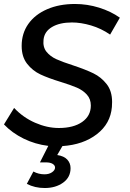

<svg xmlns="http://www.w3.org/2000/svg" viewBox="-23 -729 652 966"><path d="M345 -400Q408 -379 447 -360Q486 -341 513.5 -306Q541 -271 541 -216Q541 -200 540 -191Q533 -107 464.5 -54Q396 -1 291 6L265 51Q299 56 315.5 74Q332 92 332 117Q332 163 294.5 190Q257 217 202 217Q152 217 112 196L145 134Q171 148 201 148Q224 148 239 137.5Q254 127 254 114Q254 103 242 95.5Q230 88 208 88H178L220 5Q154 -3 96 -31.5Q38 -60 -3 -103L48 -186Q93 -138 153.5 -111.5Q214 -85 273 -85Q347 -85 390.5 -115.5Q434 -146 434 -198Q434 -231 414 -253Q394 -275 364 -288Q334 -301 282 -317Q220 -336 180.5 -354.5Q141 -373 113.5 -408Q86 -443 86 -498Q86 -561 119.5 -608.5Q153 -656 214 -682.5Q275 -709 354 -709Q416 -709 475.5 -690.5Q535 -672 580 -640L531 -555Q486 -586 435 -601Q384 -616 339 -616Q277 -616 238.5 -593Q200 -570 196 -529Q192 -492 211 -468.5Q230 -445 261 -431Q292 -417 345 -400Z"/></svg>

Font: Gontserrat
Style: Italic
Weight: 400
Italic angle: -11.3°
Designer: Julieta Ulanovsky
Foundry: Julieta Ulanovsky
Version: Version 6.001